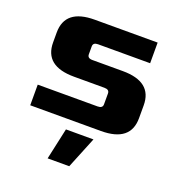

<svg xmlns="http://www.w3.org/2000/svg" viewBox="-127 -599 864 918"><g transform="rotate(20 305.0 -140.0)"><path d="M215 210 250 50H390L325 210ZM50 0V-105H355Q380 -105 380 -125V-180Q380 -200 355 -200H200Q50 -200 50 -320V-370Q50 -490 200 -490H520V-385H255Q230 -385 230 -365V-325Q230 -305 255 -305H410Q560 -305 560 -185V-120Q560 0 410 0Z"/></g></svg>

Font: Xolonium
Style: Bold
Weight: 700
Designer: Severin Meyer
Version: Version 4.2